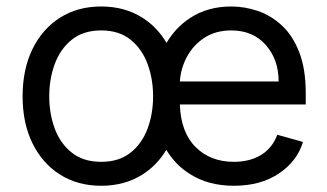

<svg xmlns="http://www.w3.org/2000/svg" viewBox="-20 -573 1030 604"><path d="M298.3 11.4Q224.4 11.4 168.9 -23.8Q113.3 -58.9 82.2 -122.2Q51.1 -185.4 51.1 -269.9Q51.1 -355.1 82.2 -418.7Q113.3 -482.2 168.9 -517.4Q224.4 -552.6 298.3 -552.6Q372.2 -552.6 427.9 -517.4Q474.4 -487.9 503.9 -438.2Q532.7 -486.9 578.5 -516.7Q633.5 -552.6 707.4 -552.6Q750 -552.6 791.5 -538.4Q833.1 -524.1 867.2 -492.4Q901.3 -460.6 921.5 -408.4Q941.8 -356.2 941.8 -279.8V-244.3H545.8Q548.7 -157 595.3 -110.4Q642 -63.9 715.9 -63.9Q765.3 -63.9 800.8 -85.2Q836.3 -106.5 852.3 -149.1L933.2 -126.4Q914.1 -64.6 856.5 -26.6Q799 11.4 715.9 11.4Q637.1 11.4 580.3 -23.8Q532.3 -52.9 503.2 -101.6Q474.1 -52.9 427.9 -23.8Q372.2 11.4 298.3 11.4ZM298.3 -63.9Q354.4 -63.9 390.6 -92.7Q426.8 -121.4 444.2 -168.3Q461.6 -215.2 461.6 -269.9Q461.6 -324.6 444.2 -371.8Q426.8 -419 390.6 -448.2Q354.4 -477.3 298.3 -477.3Q242.2 -477.3 206 -448.2Q169.7 -419 152.3 -371.8Q134.9 -324.6 134.9 -269.9Q134.9 -215.2 152.3 -168.3Q169.7 -121.4 206 -92.7Q242.2 -63.9 298.3 -63.9ZM856.5 -316.8Q856.5 -386 816.1 -431.6Q775.6 -477.3 707.4 -477.3Q659.4 -477.3 624.3 -454.9Q589.1 -432.5 568.9 -395.8Q548.7 -359 545.8 -316.8Z"/></svg>

Font: Linik Sans
Style: Regular
Weight: 400
Designer: Rasmus Andersson (font), Marc Monis (original base), Kil Hyung-jin (Pretendard portions), Cristiano Sobral (main changes
Foundry: rsms
Version: Version 3.018;May 31, 2022;FontCreator 14.0.0.2814 64-bit; t